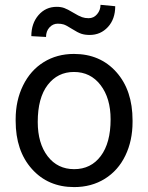

<svg xmlns="http://www.w3.org/2000/svg" viewBox="-20 -760 610 790"><path d="M44.4 0ZM44.4 -269Q44.4 -346.7 75 -408.7Q105.5 -470.7 159.9 -504.4Q214.4 -538.1 284.2 -538.1Q392.1 -538.1 458.7 -463.4Q525.4 -388.7 525.4 -264.6V-258.3Q525.4 -181.2 495.8 -119.9Q466.3 -58.6 411.4 -24.4Q356.4 9.8 285.2 9.8Q177.7 9.8 111.1 -64.9Q44.4 -139.6 44.4 -262.7ZM135.3 -258.3Q135.3 -170.4 176 -117.2Q216.8 -64 285.2 -64Q354 -64 394.5 -117.9Q435.1 -171.9 435.1 -269Q435.1 -356 393.8 -409.9Q352.5 -463.9 284.2 -463.9Q217.3 -463.9 176.3 -410.6Q135.3 -357.4 135.3 -258.3ZM454.1 -734.4Q454.1 -681.6 424.1 -648.9Q394 -616.2 349.1 -616.2Q329.1 -616.2 314.5 -621.1Q299.8 -626 276.1 -641.1Q252.4 -656.2 241.9 -659.4Q231.4 -662.6 217.8 -662.6Q197.8 -662.6 183.6 -647.2Q169.4 -631.8 169.4 -607.9L108.9 -611.3Q108.9 -663.6 138.4 -697.8Q168 -731.9 213.4 -731.9Q230.5 -731.9 244.1 -727.1Q257.8 -722.2 281.2 -708Q304.7 -693.8 317.1 -689.5Q329.6 -685.1 344.7 -685.1Q365.7 -685.1 379.6 -701.7Q393.6 -718.3 393.6 -740.2Z"/></svg>

Font: Roboto
Style: Regular
Weight: 400
Designer: Google
Version: Version 2.134; 2016; ttfautohint (v1.6)